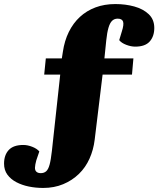

<svg xmlns="http://www.w3.org/2000/svg" viewBox="-55 -734 819 947"><path d="M146 120Q162 120 172.5 111Q183 102 189.5 78.5Q196 55 201 10L242 -366H163L171 -446H250L255 -478Q263 -533 284.5 -576.5Q306 -620 339 -650.5Q372 -681 416 -697.5Q460 -714 514 -714Q564 -714 607.5 -702Q651 -690 678.5 -664Q706 -638 706 -596Q706 -555 683.5 -529.5Q661 -504 612 -504Q591 -504 567.5 -513Q544 -522 533 -536L546 -579Q557 -613 552 -627.5Q547 -642 525 -642Q509 -642 498 -631.5Q487 -621 480 -597Q473 -573 469 -534L460 -446H603L596 -366H451L412 -45Q406 5 386.5 48.5Q367 92 334 124Q301 156 256.5 174.5Q212 193 158 193Q121 193 87 186Q53 179 25.5 164.5Q-2 150 -18.5 127.5Q-35 105 -35 73Q-35 31 -12 6Q11 -19 60 -19Q81 -19 104 -10Q127 -1 139 13L124 57Q118 79 117.5 92.5Q117 106 124.5 113Q132 120 146 120Z"/></svg>

Font: Literata 18pt Black
Style: Italic
Weight: 900
Italic angle: -2°
Designer: Latin by Veronika Burian and Jose Scaglione. Greek by Irene Vlachou. Cyrillic by Vera Evstafieva
Foundry: TypeTogether
Version: Version 3.103;gftools[0.9.29]